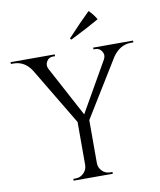

<svg xmlns="http://www.w3.org/2000/svg" viewBox="-107 -978 875 1053"><g transform="rotate(-10 330.0 -451.0)"><path d="M332 -771Q408 -853 459 -902Q486 -875 500 -849Q436 -812 339 -764ZM671 -700V-690H657Q597 -690 556 -632L359 -312V-73Q359 -47 378 -28Q396 -10 423 -10H435V0H217V-10H230Q256 -10 274 -28Q293 -46 294 -72V-313L103 -632Q66 -690 3 -690H-11V-700H235V-690H222Q200 -690 188 -670Q176 -649 187 -628L337 -348L497 -628V-629Q508 -649 495 -670Q482 -690 461 -690H449V-700Z"/></g></svg>

Font: Cinzel(RUS BY LYAJKA)
Style: Regular
Weight: 400
Designer: Natanael Gama
Version: Version 1.001;PS 001.001;hotconv 1.0.56;makeotf.lib2.0.21325